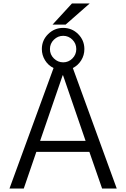

<svg xmlns="http://www.w3.org/2000/svg" viewBox="-20 -1095 733 1115"><path d="M361 -952H285L398 -1075H501ZM346 -658H344L213 -277H477ZM470 -810Q470 -774 451.5 -744.5Q433 -715 403 -700L658 0H573L499 -213H191L118 0H35L291 -700Q260 -715 241.5 -745Q223 -775 223 -810Q223 -861 259.5 -897Q296 -933 347 -933Q398 -933 434 -897Q470 -861 470 -810ZM400.5 -755.5Q423 -778 423 -810Q423 -842 400.5 -864.5Q378 -887 347 -887Q316 -887 293 -864.5Q270 -842 270 -810Q270 -778 293 -755.5Q316 -733 347 -733Q378 -733 400.5 -755.5Z"/></svg>

Font: Mplus 1p
Style: Regular
Weight: 400
Version: Version 1.061